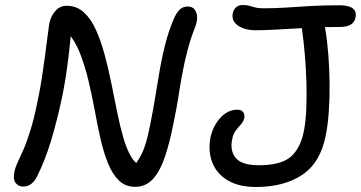

<svg xmlns="http://www.w3.org/2000/svg" viewBox="-20 -733 1438 765"><path d="M72.4 10.4Q54 10.4 42.7 -3.6Q31.4 -17.6 37.2 -47Q41.2 -67 51.1 -87.6Q61 -108.2 74.3 -138.9Q87.6 -169.6 102.5 -218Q117.4 -266.4 132.2 -342Q141.2 -385 148.2 -431.5Q155.2 -478 160.7 -520.5Q166.2 -563 170.2 -594.5Q174.2 -626 176.2 -638Q182.2 -668 200.2 -689Q218.2 -710 245.2 -710Q285.2 -710 313.6 -684.4Q342 -658.8 362 -614.6Q382 -570.4 396.8 -515.5Q411.6 -460.6 423.6 -401.3Q435.6 -342 446.9 -285.9Q458.2 -229.8 471.9 -182.9Q485.6 -136 503.8 -106.4Q522 -76.8 547.8 -71.2L503 -56.4Q522.4 -80.6 536 -103.7Q549.6 -126.8 559.5 -158.1Q569.4 -189.4 578.2 -235Q590.2 -294.4 599.1 -349.8Q608 -405.2 617.2 -458Q626.4 -510.8 639.2 -560.1Q652 -609.4 672 -656.6Q683.6 -683.6 696.5 -695.3Q709.4 -707 727.8 -707Q746.6 -707 755.7 -694.9Q764.8 -682.8 765.3 -664.9Q765.8 -647 758.4 -627.4Q739.4 -579.4 727.4 -533.6Q715.4 -487.8 706.9 -442.2Q698.4 -396.6 690.8 -347.3Q683.2 -298 671.2 -242Q657 -168.6 638.2 -111.3Q619.4 -54 590.8 -21.3Q562.2 11.4 518 11.4Q479.6 11.4 453.5 -14.1Q427.4 -39.6 409.9 -83.3Q392.4 -127 380.1 -181.7Q367.8 -236.4 356.8 -296.6Q345.8 -356.8 331.8 -414.6Q317.8 -472.4 298.1 -522.4Q278.4 -572.4 247.4 -606L263.6 -610.4Q258.6 -553.2 252.9 -506.1Q247.2 -459 240.6 -418.6Q234 -378.2 226.6 -342Q206.4 -248.6 183.1 -171.5Q159.8 -94.4 128.8 -32.6Q120.4 -13.6 106.2 -1.6Q92 10.4 72.4 10.4ZM1000 12Q931.8 12 887.6 -14.3Q843.4 -40.6 825.9 -85.5Q808.4 -130.4 818.6 -185Q823.6 -208.2 833.5 -227.9Q843.4 -247.6 857.6 -263.3Q871.8 -279 889.2 -287.5Q906.6 -296 925.2 -296Q942.4 -296 949.1 -285.9Q955.8 -275.8 953.2 -262.2Q950.2 -248.8 940 -237.7Q929.8 -226.6 919.5 -213.2Q909.2 -199.8 905.4 -179.2Q895.2 -132.8 919.3 -103.7Q943.4 -74.6 1011.2 -74.6Q1097.6 -74.6 1136.8 -107.1Q1176 -139.6 1190.2 -208Q1198 -245.6 1200.3 -296.9Q1202.6 -348.2 1200.9 -405.2Q1199.2 -462.2 1194.4 -517.1Q1189.6 -572 1183.2 -616.6Q1180 -639.8 1184.5 -657.9Q1189 -676 1210 -676Q1241.4 -675.8 1256 -662.7Q1270.6 -649.6 1276.2 -615.8Q1283.8 -571.4 1288.2 -515.3Q1292.6 -459.2 1293.2 -400.4Q1293.8 -341.6 1290 -287.5Q1286.2 -233.4 1277.6 -192Q1256.6 -84.8 1184.2 -36.4Q1111.8 12 1000 12ZM996.2 -612.4Q980.2 -612.4 963.3 -616.2Q946.4 -620 932.4 -628.3Q918.4 -636.6 911.1 -649.6Q903.8 -662.6 907.6 -681Q911.2 -695.8 921.2 -704.4Q931.2 -713 947.2 -713Q962.6 -713 973.2 -710Q983.8 -707 996.2 -703.5Q1008.6 -700 1029.4 -700Q1078.2 -700 1122.3 -703Q1166.4 -706 1217 -709Q1267.6 -712 1336 -712Q1352.6 -712 1368 -707.9Q1383.4 -703.8 1391.9 -693.2Q1400.4 -682.6 1396.2 -661.6Q1388.2 -625.6 1335 -625.6Q1270 -625.6 1207.3 -622.3Q1144.6 -619 1090.4 -615.7Q1036.2 -612.4 996.2 -612.4Z"/></svg>

Font: Shantell Sans Light
Style: Italic
Weight: 300
Italic angle: -11°
Designer: Stephen Nixon, Anya Danilova, Shantell Martin
Foundry: Arrow Type
Version: Version 1.008;[ac192a2d6]